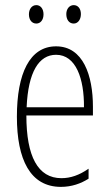

<svg xmlns="http://www.w3.org/2000/svg" viewBox="-20 -720 428 750"><path d="M93 -664C93 -643 104 -628 122 -628C138 -628 150 -642 150 -664C150 -686 138 -700 122 -700C104 -700 93 -684 93 -664ZM239 -665C239 -643 250 -628 268 -628C284 -628 296 -643 296 -665C296 -687 284 -700 268 -700C251 -700 239 -685 239 -665ZM199 -539C96 -539 46 -433 46 -264C46 -97 98 10 218 10C260 10 296 -3 326 -22V-61C290 -36 256 -24 220 -24C128 -24 83 -109 83 -269H343V-303C343 -425 305 -539 199 -539ZM199 -506C277 -506 309 -412 308 -301H84C90 -439 132 -506 199 -506Z"/></svg>

Font: Noto Sans Hebrew ExtraCondensed ExtraLight
Style: Regular
Weight: 200
Width: 2
Designer: Monotype Design Team
Foundry: Monotype Imaging Inc.
Version: Version 2.004